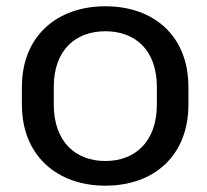

<svg xmlns="http://www.w3.org/2000/svg" viewBox="-20 -582 659 612"><path d="M315.9 9.8C470.2 9.8 580.6 -85 580.6 -249V-304.7C580.6 -467.8 470.2 -562 315.9 -562C162.6 -562 49.8 -467.8 49.8 -304.7V-249C49.8 -85 162.6 9.8 315.9 9.8ZM315.9 -68.8C222.7 -68.8 151.4 -128.4 151.4 -249V-304.7C151.4 -424.3 222.7 -482.4 315.9 -482.4C409.2 -482.4 480 -424.3 480 -304.7V-249C480 -128.9 409.2 -68.8 315.9 -68.8Z"/></svg>

Font: Winston
Style: Regular
Weight: 400
Designer: Vernon Adams, Kim Jin-seong, David Berlow, Cristiano Sobral
Foundry: The Winston Project Authors
Version: Version 3.004